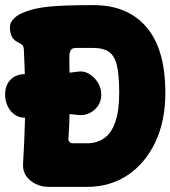

<svg xmlns="http://www.w3.org/2000/svg" viewBox="-71 -709 665 749"><path d="M-51 -341Q-51 -377 -29.5 -398.5Q-8 -420 28 -420Q80 -420 129.5 -421Q179 -422 229 -429Q254 -434 275.5 -421.5Q297 -409 310.5 -387.5Q324 -366 324 -341V-339Q324 -314 310.5 -295Q297 -276 275.5 -266.5Q254 -257 229 -261Q180 -268 131.5 -263Q83 -258 34 -251Q10 -247 -9.5 -259Q-29 -271 -40 -292.5Q-51 -314 -51 -339ZM118 20Q92 20 68 8.5Q44 -3 30.5 -23.5Q17 -44 19 -71Q24 -155 26 -226.5Q28 -298 27 -367.5Q26 -437 22 -517Q21 -530 14.5 -535Q8 -540 -1 -544Q-10 -548 -18.5 -557Q-27 -566 -31 -586Q-36 -614 -22 -631Q-8 -648 16.5 -658.5Q41 -669 68 -675Q90 -680 119 -683Q148 -686 190 -687.5Q232 -689 294 -689Q427 -689 500.5 -603Q574 -517 574 -347Q574 -236 534.5 -153.5Q495 -71 426.5 -25.5Q358 20 269 20ZM196 -170Q195 -162 199.5 -156Q204 -150 213 -150H269Q307 -150 335.5 -170Q364 -190 379 -233.5Q394 -277 394 -347Q394 -419 384.5 -456Q375 -493 353 -507.5Q331 -522 294 -522H225Q209 -522 204 -511.5Q199 -501 199.5 -482.5Q200 -464 200 -441Q201 -413 201 -369.5Q201 -326 200.5 -274Q200 -222 196 -170Z"/></svg>

Font: Winky Sans ExtraBold
Style: Regular
Weight: 800
Designer: Simon Atzbach
Foundry: typofactur
Version: Version 1.205